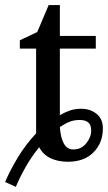

<svg xmlns="http://www.w3.org/2000/svg" viewBox="-51 -623 424 754"><path d="M353 -119.1Q353 -62 316.4 -24.9Q279.8 12.2 215.8 12.2Q175.8 12.2 146.5 -2.2Q117.2 -16.6 103 -44.9Q73.7 -9.3 50.3 31.7Q26.9 72.8 11.2 110.8L-30.8 91.8Q-12.7 47.9 18.6 -3.9Q49.8 -55.7 90.8 -99.1V-432.1H26.9V-464.8L95.2 -497.1L140.1 -603H184.1V-481.9H325.2V-432.1H184.1V-170.9Q205.6 -183.1 224.9 -189.5Q244.1 -195.8 269 -195.8Q303.7 -195.8 328.4 -175.8Q353 -155.8 353 -119.1ZM307.1 -109.9Q307.1 -132.8 295.4 -142.3Q283.7 -151.9 262.2 -151.9Q240.2 -151.9 222.2 -144.8Q204.1 -137.7 184.1 -124Q187 -82.5 199.7 -59.3Q212.4 -36.1 236.8 -36.1Q268.6 -36.1 287.8 -60.3Q307.1 -84.5 307.1 -109.9Z"/></svg>

Font: Charis
Style: Regular
Weight: 400
Designer: Walt Agee, Miriam Martin, Annie Olsen, Victor Gaultney, Lorna Priest, Alan Ward, Bob Hallissy, Martin Hosken, Sharon Cor
Foundry: SIL Global
Version: Version 7.000